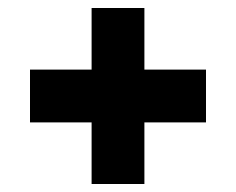

<svg xmlns="http://www.w3.org/2000/svg" viewBox="-20 -608 590 480"><path d="M209 -148V-302H55V-434H209V-588H341V-434H495V-302H341V-148Z"/></svg>

Font: Tomorrow
Style: Bold
Weight: 700
Designer: Tony de Marco, Monica Rizzolli
Foundry: Just in Type
Version: Version 2.002